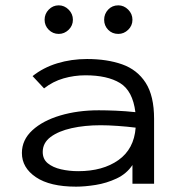

<svg xmlns="http://www.w3.org/2000/svg" viewBox="-20 -688 665 719"><path d="M265 11Q167 11 114.5 -24.5Q62 -60 62 -115Q62 -164 101 -200Q140 -236 205.5 -255.5Q271 -275 350 -275Q378 -275 414 -273.5Q450 -272 487 -268Q477 -348 429.5 -377Q382 -406 300 -406Q258 -406 218 -394.5Q178 -383 145 -357L102 -403Q142 -435 194.5 -451Q247 -467 306 -467Q381 -467 437.5 -447Q494 -427 525.5 -378Q557 -329 557 -243V0H476V-70Q454 -37 416.5 -19.5Q379 -2 338.5 4.5Q298 11 265 11ZM140 -119Q140 -92 159 -76.5Q178 -61 208.5 -54Q239 -47 273 -47Q365 -47 423.5 -88.5Q482 -130 488 -210Q456 -214 420.5 -216.5Q385 -219 357 -219Q297 -219 248 -208Q199 -197 169.5 -175Q140 -153 140 -119ZM200 -561Q178 -561 162.5 -576.5Q147 -592 147 -614Q147 -636 162.5 -652Q178 -668 200 -668Q221 -668 237 -652Q253 -636 253 -614Q253 -592 237 -576.5Q221 -561 200 -561ZM423 -561Q400 -561 385 -576.5Q370 -592 370 -614Q370 -636 385 -652Q400 -668 423 -668Q444 -668 460 -652Q476 -636 476 -614Q476 -592 460 -576.5Q444 -561 423 -561Z"/></svg>

Font: Inconsolata Expanded
Style: Regular
Weight: 400
Width: 7
Monospace: yes
Designer: Raph Levien, Cyreal, Brenton Simpson
Foundry: Raph Levien, Cyreal, Google
Version: Version 3.100; ttfautohint (v1.8.4.7-5d5b)